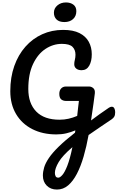

<svg xmlns="http://www.w3.org/2000/svg" viewBox="-20 -1092 960 1567"><path d="M440 5Q328 5 243 -38.5Q158 -82 111 -161.5Q64 -241 64 -348Q64 -461 96.5 -553Q129 -645 187.5 -711Q246 -777 324.5 -812.5Q403 -848 495 -848Q577 -848 628.5 -822Q680 -796 704.5 -751Q729 -706 729 -649Q729 -592 708 -555.5Q687 -519 646 -519Q619 -519 602.5 -532Q586 -545 586 -568Q586 -585 591 -604.5Q596 -624 596 -646Q596 -685 572 -709.5Q548 -734 485 -734Q414 -734 351.5 -693Q289 -652 250 -570Q211 -488 211 -366Q211 -248 276 -181.5Q341 -115 466 -115Q504 -115 539.5 -123Q575 -131 610 -146Q614 -184 617.5 -214Q621 -244 624 -268H522Q495 -268 479.5 -281Q464 -294 464 -326Q464 -354 479 -370Q494 -386 519 -386H706Q726 -386 741.5 -372.5Q757 -359 754 -330Q751 -300 743.5 -250Q736 -200 723 -109Q756 -134 792.5 -160Q829 -186 869 -213Q882 -221 892 -221Q906 -221 913 -208Q920 -195 920 -177Q920 -154 913 -141Q906 -128 891 -118Q842 -86 794.5 -53Q747 -20 703 10Q686 104 662.5 185Q639 266 607.5 326.5Q576 387 536 421Q496 455 445 455Q393 455 361.5 423Q330 391 330 341Q330 309 340.5 274Q351 239 379 197.5Q407 156 458.5 105.5Q510 55 592 -9Q593 -18 595 -28Q559 -13 521.5 -4Q484 5 440 5ZM428 319Q428 335 434 346.5Q440 358 456 358Q470 358 489.5 335.5Q509 313 530 259Q551 205 571 109Q490 178 459 230.5Q428 283 428 319ZM506 -912Q463 -912 441.5 -933Q420 -954 420 -988Q420 -1024 448.5 -1048Q477 -1072 518 -1072Q555 -1072 579 -1054Q603 -1036 603 -1001Q603 -960 576 -936Q549 -912 506 -912Z"/></svg>

Font: Pacifico
Style: Regular
Weight: 400
Designer: Vernon Adams
Foundry: Vernon Adams
Version: Version 3.010; ttfautohint (v1.8.4.7-5d5b)